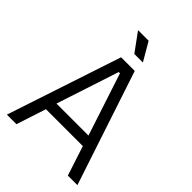

<svg xmlns="http://www.w3.org/2000/svg" viewBox="-251 -994 1108 1108"><g transform="rotate(45 303.5 -440.0)"><path d="M359 -700 591 0H513L453.8 -181.5H152.8L93.5 0H15.5L247.5 -700ZM433.8 -247.5 308.2 -630.2H298.2L172.8 -247.5ZM357.8 -767.5H288L206 -880H292.5Z"/></g></svg>

Font: Space Grotesk Variable
Style: Regular
Weight: 400
Designer: Florian Karsten (Space Grotesk), Colophon Foundry (Space Mono)
Foundry: Florian Karsten
Version: Version 1.106